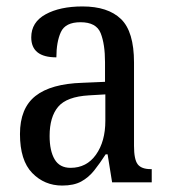

<svg xmlns="http://www.w3.org/2000/svg" viewBox="-20 -566 527 596"><path d="M173 10Q118 10 80 -29Q42 -68 42 -150Q42 -230 90 -268Q138 -306 236 -309L306 -312V-373Q306 -429 292.5 -463Q279 -497 230 -497Q183 -497 169 -466.5Q155 -436 155 -388Q77 -388 77 -450Q77 -497 121.5 -521.5Q166 -546 236 -546Q315 -546 355.5 -507Q396 -468 396 -372V-113Q396 -71 407.5 -56Q419 -41 448 -41H451V0H328L314 -87H308Q290 -59 272.5 -37Q255 -15 232 -2.5Q209 10 173 10ZM199 -45Q249 -45 278 -86Q307 -127 307 -191V-273L256 -270Q187 -266 160.5 -234.5Q134 -203 134 -144Q134 -98 149.5 -71.5Q165 -45 199 -45Z"/></svg>

Font: Noto Serif Sinhala Condensed
Style: Regular
Weight: 400
Width: 3
Designer: Jelle Bosma - Monotype Design Team
Foundry: Monotype Imaging Inc.
Version: Version 2.007; ttfautohint (v1.8.4.7-5d5b)